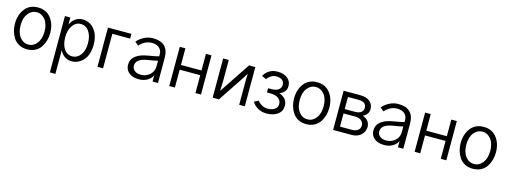

<svg xmlns="http://www.w3.org/2000/svg" viewBox="-13 -1399 6554 2484"><g transform="rotate(15 3264.0 -157.0)"><path d="M119.1 -262.7Q119.1 -163.1 165 -104.5Q210.9 -45.9 279.3 -45.9Q346.7 -45.9 393.1 -104.5Q439.5 -163.1 439.5 -262.7Q439.5 -364.3 392.6 -421.9Q345.7 -479.5 279.3 -479.5Q211.9 -479.5 165.5 -421.9Q119.1 -364.3 119.1 -262.7ZM43 -262.7Q43 -382.8 105 -462.9Q167 -543 279.3 -543Q390.6 -543 453.1 -462.9Q515.6 -382.8 515.6 -262.7Q515.6 -211.9 502.4 -164.1Q489.3 -116.2 462.4 -74.7Q435.5 -33.2 388.2 -7.8Q340.8 17.6 279.3 17.6Q218.8 17.6 171.4 -7.3Q124 -32.2 97.2 -73.7Q70.3 -115.2 56.6 -163.1Q43 -210.9 43 -262.7Z M716.8 -263.7Q716.8 -166 756.8 -106Q796.9 -45.9 867.2 -45.9Q933.6 -45.9 977.5 -104.5Q1021.5 -163.1 1021.5 -263.7Q1021.5 -358.4 980 -418.9Q938.5 -479.5 867.2 -479.5Q800.8 -479.5 758.8 -418.5Q716.8 -357.4 716.8 -263.7ZM642.6 229.5V-525.4H714.8V-430.7Q737.3 -481.4 779.8 -512.2Q822.3 -543 877 -543Q972.7 -543 1035.2 -466.8Q1097.7 -390.6 1097.7 -263.7Q1097.7 -127.9 1032.2 -55.2Q966.8 17.6 877 17.6Q818.4 17.6 777.3 -13.2Q736.3 -43.9 716.8 -90.8V229.5Z M1218.8 0V-525.4H1533.2V-461.9H1293.9V0Z M1669.9 -134.8Q1669.9 -97.7 1701.2 -71.8Q1732.4 -45.9 1787.1 -45.9Q1856.4 -45.9 1905.8 -90.8Q1955.1 -135.7 1955.1 -205.1V-278.3Q1912.1 -267.6 1818.4 -252.9Q1742.2 -239.3 1706.1 -210.9Q1669.9 -182.6 1669.9 -134.8ZM1593.8 -128.9Q1593.8 -275.4 1820.3 -310.5Q1921.9 -327.1 1955.1 -337.9V-368.2Q1955.1 -417 1919.9 -449.2Q1884.8 -481.4 1820.3 -481.4Q1773.4 -481.4 1730 -459.5Q1686.5 -437.5 1656.2 -400.4L1607.4 -441.4Q1646.5 -486.3 1701.7 -514.6Q1756.8 -543 1818.4 -543Q2029.3 -543 2029.3 -336.9V0H1957V-85.9Q1941.4 -43.9 1892.6 -13.2Q1843.8 17.6 1777.3 17.6Q1690.4 17.6 1642.1 -23.4Q1593.8 -64.5 1593.8 -128.9Z M2180.7 0V-525.4H2255.9V-302.7H2531.2V-525.4H2605.5V0H2531.2V-239.3H2255.9V0Z M2761.7 0V-525.4H2836.9V-250Q2836.9 -223.6 2832 -116.2H2835.9L2884.8 -188.5L3108.4 -525.4H3192.4V0H3117.2V-286.1Q3117.2 -364.3 3121.1 -414.1H3119.1L3076.2 -345.7L2845.7 0Z M3290 -87.9 3347.7 -117.2Q3367.2 -88.9 3404.8 -67.4Q3442.4 -45.9 3483.4 -45.9Q3540 -45.9 3577.6 -71.8Q3615.2 -97.7 3615.2 -142.6Q3615.2 -185.5 3579.6 -216.3Q3543.9 -247.1 3465.8 -247.1H3422.9V-303.7H3465.8Q3532.2 -303.7 3563.5 -329.6Q3594.7 -355.5 3594.7 -394.5Q3594.7 -433.6 3567.4 -456.5Q3540 -479.5 3486.3 -479.5Q3449.2 -479.5 3418 -460Q3386.7 -440.4 3367.2 -410.2L3305.7 -437.5Q3368.2 -543 3487.3 -543Q3573.2 -543 3622.1 -502.4Q3670.9 -461.9 3670.9 -398.4Q3670.9 -313.5 3580.1 -279.3L3581.1 -278.3Q3627 -264.6 3659.2 -229.5Q3691.4 -194.3 3691.4 -141.6Q3691.4 -66.4 3634.3 -24.4Q3577.1 17.6 3485.4 17.6Q3422.9 17.6 3370.6 -11.2Q3318.4 -40 3290 -87.9Z M3857.4 -262.7Q3857.4 -163.1 3903.3 -104.5Q3949.2 -45.9 4017.6 -45.9Q4085 -45.9 4131.3 -104.5Q4177.7 -163.1 4177.7 -262.7Q4177.7 -364.3 4130.9 -421.9Q4084 -479.5 4017.6 -479.5Q3950.2 -479.5 3903.8 -421.9Q3857.4 -364.3 3857.4 -262.7ZM3781.2 -262.7Q3781.2 -382.8 3843.3 -462.9Q3905.3 -543 4017.6 -543Q4128.9 -543 4191.4 -462.9Q4253.9 -382.8 4253.9 -262.7Q4253.9 -211.9 4240.7 -164.1Q4227.5 -116.2 4200.7 -74.7Q4173.8 -33.2 4126.5 -7.8Q4079.1 17.6 4017.6 17.6Q3957 17.6 3909.7 -7.3Q3862.3 -32.2 3835.4 -73.7Q3808.6 -115.2 3794.9 -163.1Q3781.2 -210.9 3781.2 -262.7Z M4375 0V-525.4H4596.7Q4682.6 -525.4 4728 -486.3Q4773.4 -447.3 4773.4 -385.7Q4773.4 -313.5 4699.2 -277.3Q4742.2 -262.7 4769 -231Q4795.9 -199.2 4795.9 -152.3Q4795.9 -90.8 4749 -45.4Q4702.1 0 4624 0ZM4450.2 -64.5H4610.4Q4658.2 -64.5 4688.5 -86.9Q4718.8 -109.4 4718.8 -151.4Q4718.8 -191.4 4689 -216.3Q4659.2 -241.2 4607.4 -241.2H4450.2ZM4450.2 -299.8H4588.9Q4637.7 -299.8 4667.5 -320.3Q4697.3 -340.8 4697.3 -381.8Q4697.3 -461.9 4589.8 -461.9H4450.2Z M4956.1 -134.8Q4956.1 -97.7 4987.3 -71.8Q5018.6 -45.9 5073.2 -45.9Q5142.6 -45.9 5191.9 -90.8Q5241.2 -135.7 5241.2 -205.1V-278.3Q5198.2 -267.6 5104.5 -252.9Q5028.3 -239.3 4992.2 -210.9Q4956.1 -182.6 4956.1 -134.8ZM4879.9 -128.9Q4879.9 -275.4 5106.4 -310.5Q5208 -327.1 5241.2 -337.9V-368.2Q5241.2 -417 5206.1 -449.2Q5170.9 -481.4 5106.4 -481.4Q5059.6 -481.4 5016.1 -459.5Q4972.7 -437.5 4942.4 -400.4L4893.6 -441.4Q4932.6 -486.3 4987.8 -514.6Q5043 -543 5104.5 -543Q5315.4 -543 5315.4 -336.9V0H5243.2V-85.9Q5227.5 -43.9 5178.7 -13.2Q5129.9 17.6 5063.5 17.6Q4976.6 17.6 4928.2 -23.4Q4879.9 -64.5 4879.9 -128.9Z M5466.8 0V-525.4H5542V-302.7H5817.4V-525.4H5891.6V0H5817.4V-239.3H5542V0Z M6088.9 -262.7Q6088.9 -163.1 6134.8 -104.5Q6180.7 -45.9 6249 -45.9Q6316.4 -45.9 6362.8 -104.5Q6409.2 -163.1 6409.2 -262.7Q6409.2 -364.3 6362.3 -421.9Q6315.4 -479.5 6249 -479.5Q6181.6 -479.5 6135.3 -421.9Q6088.9 -364.3 6088.9 -262.7ZM6012.7 -262.7Q6012.7 -382.8 6074.7 -462.9Q6136.7 -543 6249 -543Q6360.4 -543 6422.9 -462.9Q6485.4 -382.8 6485.4 -262.7Q6485.4 -211.9 6472.2 -164.1Q6459 -116.2 6432.1 -74.7Q6405.3 -33.2 6357.9 -7.8Q6310.5 17.6 6249 17.6Q6188.5 17.6 6141.1 -7.3Q6093.8 -32.2 6066.9 -73.7Q6040 -115.2 6026.4 -163.1Q6012.7 -210.9 6012.7 -262.7Z"/></g></svg>

Font: Gothic A1
Style: Regular
Weight: 400
Designer: HanYang I&C Co.,Ltd.
Foundry: HanYang I&C Co.,Ltd.
Version: Version 2.50